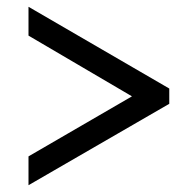

<svg xmlns="http://www.w3.org/2000/svg" viewBox="-20 -641 556 566"><path d="M64 -95 479 -335V-380L64 -621V-536L369 -357L64 -180Z"/></svg>

Font: Noto Serif Tamil SemiCondensed Black
Style: Italic
Weight: 900
Width: 4
Italic angle: -12°
Designer: Indian Type Foundry, Tom Grace, and the Monotype Design Team
Foundry: Monotype Imaging Inc.
Version: Version 2.003